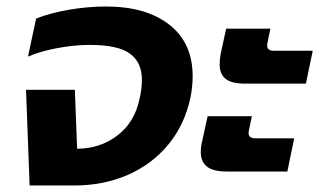

<svg xmlns="http://www.w3.org/2000/svg" viewBox="-20 -570 981 590"><path d="M60 -294H210L217 -113Q287 -113 340.5 -153.5Q394 -194 409 -267Q416 -296 416 -326Q416 -378 379.5 -405Q343 -432 256 -432Q208 -432 155 -422Q102 -412 66 -396L91 -513Q134 -530 191.5 -540Q249 -550 306 -550Q429 -550 500.5 -494Q572 -438 572 -336Q572 -303 565 -269Q547 -186 497 -125.5Q447 -65 372.5 -32.5Q298 0 208 0H71Z M655 -373Q655 -388 658 -404L675 -482H811L802 -439Q801 -435 801 -430Q801 -422 806 -418Q811 -414 823 -414H941L920 -313H733Q692 -313 673.5 -327.5Q655 -342 655 -373ZM597 -103Q597 -119 601 -135L618 -213H754L745 -170Q744 -166 744 -161Q744 -153 749 -149Q754 -145 766 -145H884L863 -43H676Q635 -43 616 -58Q597 -73 597 -103Z"/></svg>

Font: Prompt Semibold
Style: Italic
Weight: 600
Italic angle: -12°
Designer: Katatrad Team
Foundry: CadsonDemak
Version: Version 1.000